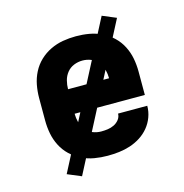

<svg xmlns="http://www.w3.org/2000/svg" viewBox="-98 -676 797 832"><g transform="rotate(-15 300.0 -260.0)"><path d="M300 8Q270 8 240.5 3Q211 -2 184.5 -15Q158 -28 136.5 -48.5Q115 -69 101.5 -95.5Q88 -122 82.5 -151Q77 -180 77 -210V-310Q77 -340 82.5 -369Q88 -398 101.5 -424.5Q115 -451 136.5 -471.5Q158 -492 185 -505Q212 -518 241 -523Q270 -528 300 -528Q330 -528 359 -523Q388 -518 415 -505Q442 -492 463.5 -471.5Q485 -451 498.5 -424.5Q512 -398 517.5 -369Q523 -340 523 -310V-205H208Q208 -186 213 -166.5Q218 -147 230.5 -131.5Q243 -116 261.5 -108.5Q280 -101 300 -101Q315 -101 329.5 -103Q344 -105 357.5 -111.5Q371 -118 380.5 -130Q390 -142 390 -157H521Q521 -131 512 -106.5Q503 -82 486.5 -62Q470 -42 448 -28Q426 -14 401.5 -6Q377 2 351.5 5Q326 8 300 8ZM208 -315H392Q392 -334 387 -353.5Q382 -373 369.5 -388.5Q357 -404 338.5 -411.5Q320 -419 300 -419Q280 -419 261.5 -411.5Q243 -404 230.5 -388.5Q218 -373 213 -353.5Q208 -334 208 -315ZM169 65 107 39 431 -585 493 -559Z"/></g></svg>

Font: Iosevka HT Extrabold Extended
Style: Regular
Weight: 800
Width: 7
Monospace: yes
Designer: Belleve Invis
Foundry: Belleve Invis
Version: Version 32.3.0; ttfautohint (v1.8.4)